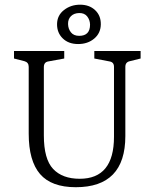

<svg xmlns="http://www.w3.org/2000/svg" viewBox="-20 -783 650 810"><path d="M314 -631.8Q359.9 -631.8 359.9 -679.2Q359.4 -699.2 347.7 -713.9Q335.9 -728.5 314 -728Q292 -727.5 279.3 -714.8Q266.6 -702.1 267.1 -681.6Q267.6 -661.1 279.3 -646.5Q291 -631.8 314 -631.8ZM377.4 -620.1Q350.1 -597.2 309.6 -597.2Q269 -597.2 244.6 -621.1Q220.2 -645 220.7 -681.6Q221.2 -718.3 250 -740.7Q278.8 -763.2 317.9 -763.2Q356.9 -763.2 381.3 -740.2Q405.8 -717.3 405.3 -680.2Q404.8 -643.1 377.4 -620.1ZM377.9 -567.9H573.2V-536.1L527.8 -524.9Q508.8 -521 508.8 -501V-209Q508.8 6.8 299.8 6.8Q196.8 6.8 148.9 -48.8Q101.1 -104.5 101.1 -219.2V-501Q101.1 -520 83 -524.9L39.1 -536.1V-567.9H251V-536.1L184.1 -523.9Q165 -521 165 -500V-211.9Q165 -111.8 204.1 -70.3Q243.2 -28.8 316.4 -28.8Q460.9 -28.8 460.9 -206.1V-501Q460.9 -521 441.9 -523.9L377.9 -536.1Z"/></svg>

Font: Yrsa-Light
Style: Regular
Weight: 300
Designer: Anna Giedrys (Yrsa+Rasa design), David Brezina (Yrsa art-direction, Rasa art-direction, design)
Foundry: Rosetta Type Foundry
Version: Version 1.001;PS 1.1;hotconv 1.0.88;makeotf.lib2.5.647800